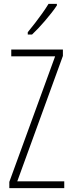

<svg xmlns="http://www.w3.org/2000/svg" viewBox="-20 -969 371 989"><path d="M311 0H28V-32L264 -679H38V-714H304V-681L69 -35H311ZM273 -941Q262 -924 246 -903.5Q230 -883 212 -862Q194 -841 177 -823Q160 -805 145 -791H123V-803Q145 -830 163 -853.5Q181 -877 197.5 -900Q214 -923 230 -949H273Z"/></svg>

Font: Noto Sans Khmer ExtraCondensed ExtraLight
Style: Regular
Weight: 250
Width: 2
Designer: Danh Hong and the Monotype Design Team
Foundry: Monotype Imaging Inc.
Version: Version 2.004